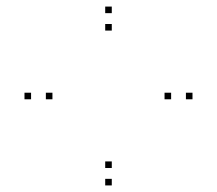

<svg xmlns="http://www.w3.org/2000/svg" viewBox="-20 -542 660 584"><path d="M565.5 -240V-260H545.5V-240ZM320 -502V-522H300V-502ZM74.5 -240V-260H54.5V-240ZM320 22V2H300V22ZM139.5 -240V-260H119.5V-240ZM320 -449V-469H300V-449ZM500.5 -240V-260H480.5V-240ZM320 -31V-51H300V-31Z"/></svg>

Font: Monaspace Xenon Dots Var
Style: Regular
Weight: 400
Designer: Riley Cran and the Lettermatic Team
Version: Version 1.100 (Monaspace Xenon Dots)